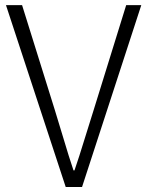

<svg xmlns="http://www.w3.org/2000/svg" viewBox="-20 -749 590 769"><path d="M243.2 0 3.9 -728.5H68.4L199.2 -309.6Q205.1 -292 231 -205.1Q256.8 -118.2 274.4 -66.4H278.3Q295.9 -117.2 321.3 -200.2Q346.7 -283.2 355.5 -309.6L485.4 -728.5H545.9L308.6 0Z"/></svg>

Font: Bpmf Zihi Sans Light
Style: Light
Weight: 300
Foundry: But Ko
Version: Version 1.320